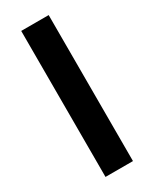

<svg xmlns="http://www.w3.org/2000/svg" viewBox="-182 -739 632 787"><g transform="rotate(-30 134.0 -345.5)"><path d="M199 -691V0H69V-691Z"/></g></svg>

Font: Fira Sans Condensed Medium
Style: Regular
Weight: 500
Width: 3
Designer: Carrois Corporate & Edenspiekermann AG
Foundry: Carrois Corporate GbR & Edenspiekermann AG
Version: Version 4.203;PS 004.203;hotconv 1.0.88;makeotf.lib2.5.64775